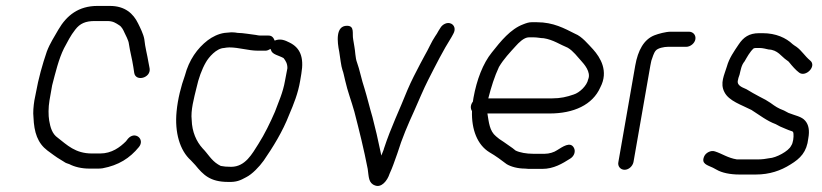

<svg xmlns="http://www.w3.org/2000/svg" viewBox="-20 -602 2774 648"><path d="M481 -392C477 -417 470 -441 467 -470C464 -487 453 -509 446 -523C430 -556 402 -582 351 -582H309C245 -582 205 -550 177 -502C163 -477 149 -457 138 -428C123 -384 110 -338 101 -288L96 -263C93 -244 91 -222 93 -206C95 -155 107 -119 140 -94C151 -86 172 -70 183 -64L196 -56C201 -52 208 -50 214 -48C231 -39 255 -33 281 -33H309C315 -33 320 -33 326 -34C380 -44 418 -68 449 -106C470 -132 436 -161 412 -134L405 -125C385 -105 357 -84 318 -84H290C234 -84 206 -113 175 -137C156 -150 150 -172 146 -195C143 -213 143 -239 147 -263L156 -314C167 -356 178 -403 196 -439C208 -461 218 -482 234 -502C250 -523 269 -531 300 -531H342C362 -531 371 -524 382 -517C391 -512 397 -499 400 -492C403 -485 414 -466 415 -454C419 -427 426 -403 430 -376L433 -356C438 -325 490 -339 485 -371ZM467 -469V-470ZM138 -423ZM325 -29ZM414 -449Z M886 -482H858C855 -482 848 -483 844 -484C826 -486 800 -491 782 -491C777 -492 770 -493 761 -493L738 -491C717 -488 697 -478 681 -466C646 -439 618 -400 604 -347C591 -311 580 -268 576 -226C569 -155 587 -94 624 -61L639 -45C666 -12 689 12 750 12C778 13 791 7 811 -4C831 -14 855 -39 870 -60C901 -105 934 -158 956 -215C971 -250 986 -287 993 -329L997 -353C1007 -410 992 -441 958 -458C942 -466 927 -473 907 -465C903 -475 898 -482 886 -482ZM893 -437 895 -432C899 -418 921 -415 937 -406C944 -397 950 -388 950 -372L942 -330C935 -289 920 -258 908 -225C892 -188 873 -149 852 -116C831 -83 808 -39 760 -39C743 -39 737 -40 725 -42L716 -47C693 -61 681 -84 664 -101C643 -124 628 -157 627 -197C623 -229 635 -272 643 -305C650 -337 661 -368 675 -392C684 -408 710 -439 736 -440C741 -441 748 -442 754 -442C786 -442 819 -431 849 -431H877C882 -431 888 -434 893 -437ZM761 -493ZM627 -198Z M1125 -427C1128 -409 1131 -379 1136 -365C1139 -358 1141 -346 1145 -330C1153 -294 1166 -261 1176 -225C1193 -159 1208 -99 1221 -32C1225 -5 1223 16 1246 24C1267 32 1287 9 1295 -16C1306 -40 1309 -51 1321 -84C1337 -136 1357 -182 1378 -228C1390 -255 1411 -305 1425 -332C1451 -383 1475 -431 1504 -477L1510 -488C1519 -504 1513 -517 1503 -522C1489 -529 1473 -519 1467 -509L1460 -498C1456 -491 1453 -485 1449 -480C1436 -461 1426 -436 1413 -414L1398 -386C1384 -359 1369 -331 1355 -298C1328 -230 1300 -174 1276 -101C1276 -99 1274 -95 1273 -92L1267 -77L1264 -91C1256 -130 1247 -169 1237 -207C1228 -237 1219 -275 1210 -304C1201 -330 1193 -370 1185 -391C1179 -406 1179 -431 1176 -445L1172 -469C1168 -489 1178 -515 1151 -515C1112 -515 1118 -461 1125 -427ZM1321 -87ZM1461 -498H1460ZM1449 -480Z M1815 -473C1847 -468 1871 -451 1896 -441C1915 -430 1929 -410 1942 -396C1950 -387 1976 -359 1965 -334C1961 -313 1936 -289 1916 -283C1893 -275 1872 -270 1844 -270H1628C1638 -309 1649 -344 1664 -376C1680 -403 1701 -425 1721 -447C1730 -457 1748 -476 1765 -476H1781C1794 -476 1805 -473 1815 -473ZM1573 -227C1571 -165 1591 -113 1632 -88C1653 -76 1673 -61 1690 -48C1705 -39 1728 -33 1752 -33C1760 -32 1766 -32 1770 -32H1810C1849 -32 1878 -50 1905 -67C1919 -76 1923 -92 1917 -103C1905 -126 1878 -106 1860 -95C1850 -88 1833 -83 1819 -83H1779C1757 -83 1734 -87 1720 -94L1710 -102C1702 -108 1687 -118 1680 -123L1665 -133C1661 -136 1658 -139 1654 -142C1632 -160 1630 -189 1625 -219H1835C1916 -219 1980 -248 2006 -307C2035 -362 2006 -408 1982 -435C1965 -453 1944 -479 1921 -488C1885 -506 1848 -527 1792 -527H1774C1765 -527 1756 -524 1746 -520C1703 -504 1670 -463 1640 -425C1610 -388 1589 -333 1578 -272L1576 -259C1569 -250 1566 -238 1573 -227ZM1585 -146ZM1860 -95ZM1763 -84ZM1654 -142ZM1828 -524H1829ZM1916 -282Z M2175 -381C2177 -390 2178 -398 2180 -402C2182 -407 2186 -423 2193 -431C2200 -440 2222 -444 2234 -444H2296C2310 -444 2325 -456 2327 -470C2329 -484 2319 -495 2305 -495H2244C2227 -495 2202 -488 2189 -483C2153 -469 2133 -432 2124 -381L2067 -55C2064 -41 2074 -29 2088 -29C2102 -29 2115 -41 2118 -55Z M2650 -110C2642 -92 2599 -69 2576 -68C2566 -66 2552 -64 2539 -64H2467C2436 -69 2418 -83 2393 -91C2379 -96 2362 -86 2357 -75C2345 -49 2367 -45 2386 -36L2399 -29C2416 -19 2444 -13 2475 -13H2531C2577 -13 2615 -26 2648 -47C2681 -67 2703 -89 2708 -135C2713 -162 2709 -181 2698 -194C2686 -209 2663 -212 2641 -221L2626 -229C2605 -237 2598 -242 2580 -255L2564 -265C2557 -269 2551 -272 2543 -276L2521 -288C2514 -292 2506 -297 2499 -301C2492 -305 2467 -311 2470 -329C2471 -336 2473 -342 2476 -350C2480 -366 2482 -382 2493 -395C2500 -407 2511 -428 2524 -439C2527 -440 2531 -440 2534 -440H2545C2553 -440 2566 -437 2574 -435C2605 -434 2617 -411 2635 -399C2640 -396 2642 -394 2645 -390C2653 -380 2666 -365 2677 -357C2699 -340 2738 -379 2714 -398C2696 -413 2686 -431 2668 -444C2663 -447 2659 -450 2655 -453C2633 -474 2599 -490 2554 -490H2542C2508 -490 2489 -476 2473 -452C2457 -428 2441 -406 2433 -377C2425 -350 2409 -321 2425 -291C2440 -261 2483 -248 2516 -231C2543 -214 2568 -194 2598 -183L2613 -175C2623 -171 2640 -163 2650 -160C2655 -159 2658 -157 2658 -150C2659 -140 2657 -119 2650 -110ZM2656 -129ZM2579 -250H2580Z"/></svg>

Font: Blanket
Style: LightObl
Weight: 300
Foundry: Cannot Into Space Fonts
Version: Version 0.9